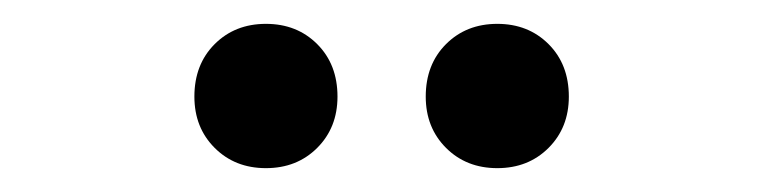

<svg xmlns="http://www.w3.org/2000/svg" viewBox="-20 -759 640 161"><path d="M143 -678Q143 -705 160 -722Q177 -739 203 -739Q229 -739 246 -722Q263 -705 263 -678Q263 -652 246 -635Q229 -618 203 -618Q177 -618 160 -635Q143 -652 143 -678ZM337 -678Q337 -705 354 -722Q371 -739 397 -739Q423 -739 440 -722Q457 -705 457 -678Q457 -652 440 -635Q423 -618 397 -618Q371 -618 354 -635Q337 -652 337 -678Z"/></svg>

Font: APTA Sans SemiBold
Style: Bold
Weight: 600
Version: Version 7.200